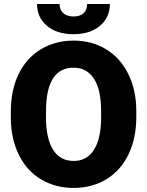

<svg xmlns="http://www.w3.org/2000/svg" viewBox="-20 -922 730 952"><path d="M655.8 -340.8Q655.8 -236.8 617.2 -156.7Q578.6 -76.7 507.6 -33.4Q436.5 9.8 345.7 9.8Q254.9 9.8 184.6 -32Q114.3 -73.7 75 -151.4Q35.6 -229 33.7 -329.6V-369.6Q33.7 -474.1 72 -554Q110.4 -633.8 181.9 -677.2Q253.4 -720.7 344.7 -720.7Q435.1 -720.7 505.9 -677.7Q576.7 -634.8 616 -555.4Q655.3 -476.1 655.8 -373.5ZM481.4 -370.6Q481.4 -476.6 446 -531.5Q410.6 -586.4 344.7 -586.4Q215.8 -586.4 208.5 -393.1L208 -340.8Q208 -236.3 242.7 -180.2Q277.3 -124 345.7 -124Q410.6 -124 445.8 -179.2Q481 -234.4 481.4 -337.9ZM524.9 -902.3Q524.9 -835.4 475.6 -793.9Q426.3 -752.4 344.2 -752.4Q262.2 -752.4 212.9 -793.9Q163.6 -835.4 163.6 -902.3H275.4Q275.4 -873 293.7 -856.7Q312 -840.3 344.2 -840.3Q376.5 -840.3 394.3 -856.2Q412.1 -872.1 412.1 -902.3Z"/></svg>

Font: Roboto
Style: Regular
Weight: 900
Designer: Google
Version: Version 2.001171; 2014